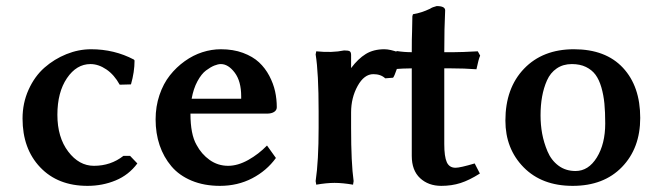

<svg xmlns="http://www.w3.org/2000/svg" viewBox="-20 -602 2133 632"><path d="M277.8 -391.1Q231.9 -391.1 200.4 -344.7Q168.9 -298.3 168.9 -224.1Q168.9 -149.9 204.6 -103Q240.2 -56.2 289.1 -56.2Q344.7 -56.2 386.2 -88.9H408.2L432.1 -64Q403.8 -25.9 360.6 -8.1Q317.4 9.8 268.1 9.8Q170.4 9.8 112.3 -51.3Q54.2 -112.3 54.2 -211.9Q54.2 -262.7 74 -306.6Q93.8 -350.6 126.2 -379.2Q158.7 -407.7 198.7 -423.8Q238.8 -439.9 279.8 -439.9Q356.4 -439.9 420.9 -405.8L422.9 -402.8Q422.9 -365.2 411.1 -324.2L374 -323.2Q356 -356 330.1 -373.5Q304.2 -391.1 277.8 -391.1Z M610.8 -276.9H773.9V-285.2Q773.9 -334.5 752.7 -362.8Q731.4 -391.1 707 -391.1Q697.8 -391.1 685.5 -386.2Q673.3 -381.3 658.2 -370.1Q643.1 -358.9 629.9 -334.5Q616.7 -310.1 610.8 -276.9ZM858.9 -123 888.2 -82Q857.9 -40 810.1 -15.1Q762.2 9.8 704.1 9.8Q651.9 9.8 610.8 -7.3Q569.8 -24.4 544.2 -54.7Q518.6 -85 505.4 -124Q492.2 -163.1 492.2 -209Q492.2 -251.5 504.9 -289.1Q517.6 -326.7 539.1 -353.8Q560.5 -380.9 588.1 -400.6Q615.7 -420.4 646.2 -430.2Q676.8 -439.9 707 -439.9Q747.6 -439.9 779.8 -428Q812 -416 832.5 -397Q853 -377.9 866.5 -352.3Q879.9 -326.7 885.5 -301.3Q891.1 -275.9 891.1 -249Q891.1 -239.3 882.3 -233.6Q873.5 -228 858.9 -228H606.9Q606.9 -159.7 627 -125Q643.1 -94.7 670.2 -75.4Q697.3 -56.2 731 -56.2Q762.7 -56.2 797.1 -75.4Q831.5 -94.7 858.9 -123Z M1245.1 -439.9Q1264.2 -439.9 1293 -429.2L1297.9 -422.9Q1293.9 -397.5 1286.1 -374.5Q1278.3 -351.6 1273.9 -346.2L1248 -344.2Q1233.4 -357.9 1209 -357.9Q1178.7 -357.9 1157.2 -319.1Q1135.7 -280.3 1135.7 -231.9V-181.2Q1135.7 -65.4 1144 -5.9L1142.1 5.9Q1107.9 0 1081.1 0Q1055.2 0 1021 5.9L1019 -5.9Q1028.8 -72.3 1028.8 -181.2V-234.9Q1028.8 -362.8 1019 -422.9L1021 -433.1Q1073.2 -427.7 1112.8 -436Q1127 -436 1131.3 -433.1Q1135.7 -430.2 1135.7 -420.9V-377.9Q1158.7 -408.7 1184.1 -424.3Q1209.5 -439.9 1245.1 -439.9Z M1285.6 -434.1Q1309.6 -430.2 1335.4 -430.2Q1335.4 -479 1336.4 -498Q1336.4 -504.9 1336.9 -523.4Q1337.4 -542 1337.4 -548.8L1339.4 -555.2Q1367.2 -559.6 1395.5 -573.2Q1403.3 -578.6 1417.5 -582Q1445.3 -582 1445.3 -567.9Q1442.4 -510.7 1442.4 -430.2H1473.6Q1498.5 -430.2 1552.7 -433.1L1560.5 -418.9Q1555.2 -407.2 1548.3 -374Q1508.8 -377 1464.4 -377H1442.4V-127.9Q1442.4 -86.4 1450.7 -68.1Q1459 -49.8 1479.5 -49.8Q1494.6 -49.8 1542.5 -64L1559.6 -30.8Q1524.9 -8.8 1495.8 0.5Q1466.8 9.8 1432.6 9.8Q1390.1 9.8 1362.8 -15.6Q1335.4 -41 1335.4 -88.9V-377Q1309.1 -377 1269.5 -374L1261.7 -387.2Q1272.9 -404.8 1285.6 -434.1Z M1643.6 -205.1Q1643.6 -312 1705.1 -376Q1766.6 -439.9 1869.1 -439.9Q1973.6 -439.9 2030.5 -378.9Q2087.4 -317.9 2087.4 -213.9Q2087.4 -114.3 2027.3 -52.2Q1967.3 9.8 1865.2 9.8Q1763.7 9.8 1703.6 -51.3Q1643.6 -112.3 1643.6 -205.1ZM1862.3 -391.1Q1833.5 -391.1 1812.5 -376.7Q1791.5 -362.3 1780.5 -337.4Q1769.5 -312.5 1764.4 -283.9Q1759.3 -255.4 1759.3 -222.2Q1759.3 -191.4 1764.6 -162.1Q1770 -132.8 1782.2 -103.8Q1794.4 -74.7 1818.1 -56.9Q1841.8 -39.1 1874.5 -39.1Q1917 -39.1 1944.6 -83.7Q1972.2 -128.4 1972.2 -195.8Q1972.2 -232.9 1969.5 -261Q1966.8 -289.1 1959.5 -314.5Q1952.1 -339.8 1940.2 -356Q1928.2 -372.1 1908.7 -381.6Q1889.2 -391.1 1862.3 -391.1Z"/></svg>

Font: Linear Smooth
Style: Bold
Weight: 700
Designer: Philipp H. Poll, Flanker
Foundry: Philipp H. Poll, reworked by Flanker
Version: Version 1.061 | FøM Fix